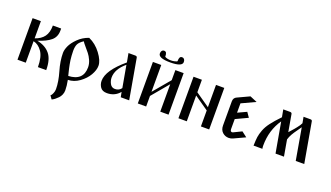

<svg xmlns="http://www.w3.org/2000/svg" viewBox="-81 -1272 3741 2172"><g transform="rotate(20 1789.5 -186.0)"><path d="M77.1 -500V0H176.8V-258.8C217.1 -250.3 251.6 -225.4 280.3 -184.1C308.9 -142.7 323.2 -81.4 323.2 0H422.9C422.9 -86.6 404.8 -151.4 368.7 -194.3C332.5 -237.3 281.2 -265.3 214.8 -278.3C282.6 -299.8 333.8 -325.2 368.7 -354.5C403.5 -383.8 420.9 -424.2 420.9 -475.6V-500H321.3C321.3 -443.4 309.2 -398.8 285.2 -366.2C261.1 -333.7 224.9 -309.2 176.8 -293V-500Z M690.4 19.5C738.6 18.9 784.3 2.9 827.6 -28.3C870.9 -59.6 904.1 -95.4 927.2 -135.7C950.4 -176.1 961.9 -213.5 961.9 -248C961.9 -289.1 941.6 -336.8 900.9 -391.1C860.2 -445.5 811.5 -485 754.9 -509.8C706.1 -492.8 664.1 -467 628.9 -432.1C593.8 -397.3 569.2 -364.1 555.2 -332.5C541.2 -300.9 534.2 -272.8 534.2 -248C534.2 -183.6 545.2 -113.6 567.4 -38.1C589.5 37.4 600.6 105.1 600.6 165C600.6 182 597.3 197.9 590.8 212.9C584.3 227.9 579.1 237.5 575.2 241.7C571.3 245.9 568 249 565.4 251L593.8 291L605.5 285.2C613.3 281.2 622.4 275.1 632.8 266.6C643.2 258.1 654 248.4 665 237.3C676.1 226.2 685.4 212.2 692.9 195.3C700.4 178.4 704.1 160.5 704.1 141.6C704.1 105.8 699.5 65.1 690.4 19.5ZM679.7 -23.4C678.4 -28.6 675.1 -41.8 669.9 -63C664.7 -84.1 661.1 -99.1 659.2 -107.9C657.2 -116.7 654.3 -130.9 650.4 -150.4C646.5 -169.9 643.7 -186.7 642.1 -200.7C640.5 -214.7 638.8 -231.4 637.2 -251C635.6 -270.5 634.8 -290 634.8 -309.6C634.8 -344.7 639.8 -372.2 649.9 -392.1C660 -411.9 680.3 -432 710.9 -452.1C717.4 -441.1 730 -424.8 748.5 -403.3C767.1 -381.8 783.7 -362 798.3 -343.8C813 -325.5 826.5 -302.6 838.9 -274.9C851.2 -247.2 857.4 -219.4 857.4 -191.4C857.4 -84.6 798.2 -28.6 679.7 -23.4Z M1336.9 -483.4C1335 -494.5 1327.1 -500 1313.5 -500H1231.4L1251 -393.6C1118.8 -282.9 1052.7 -185.5 1052.7 -101.6C1052.7 -72.9 1060.7 -47.2 1076.7 -24.4C1092.6 -1.6 1119.1 9.8 1156.2 9.8C1218.8 9.8 1269.5 -13.7 1308.6 -60.5L1320.3 0H1421.9ZM1301.8 -103.5C1283.5 -78.1 1258.1 -65.4 1225.6 -65.4C1198.9 -65.4 1179 -77.3 1166 -101.1C1153 -124.8 1146.5 -149.4 1146.5 -174.8C1146.5 -242.5 1182.6 -306.6 1254.9 -367.2Z M1710 -561.5C1806.3 -561.5 1854.5 -580.4 1854.5 -618.2C1854.5 -631.8 1851.2 -642.7 1844.7 -650.9C1838.2 -659 1830.1 -663.1 1820.3 -663.1C1806.6 -663.1 1797.2 -658.2 1792 -648.4C1786.8 -638.7 1784.2 -623.4 1784.2 -602.5L1776.4 -597.7C1771.2 -595.1 1762 -592.4 1749 -589.8C1736.7 -587.2 1723.6 -585.9 1710 -585.9C1679.4 -585.9 1654.9 -591.5 1636.7 -602.5C1636.7 -623.4 1634.1 -638.7 1628.9 -648.4C1623.7 -658.2 1614.3 -663.1 1600.6 -663.1C1590.8 -663.1 1582.7 -659 1576.2 -650.9C1569.7 -642.7 1566.4 -631.8 1566.4 -618.2C1566.4 -580.4 1614.3 -561.5 1710 -561.5ZM1795.9 -500V-378.9L1626 -176.8V-500H1525.4V0H1626V-127L1795.9 -330.1V0H1895.5V-500Z M2115.2 0V-310.5L2285.2 -192.4V0H2384.8V-500H2285.2V-231.4L2115.2 -349.6V-500H2014.6V0Z M2782.2 -475.6 2696.3 -511.7 2553.7 -445.3C2529 -434.9 2516.6 -415 2516.6 -385.7V-96.7C2516.6 -61.5 2527.2 -34.2 2548.3 -14.6C2569.5 4.9 2594.7 14.6 2624 14.6C2641 14.6 2657.2 11.1 2672.9 3.9L2809.6 -59.6L2746.1 -108.4L2647.5 -60.5C2645.5 -59.2 2642.3 -58.6 2637.7 -58.6C2623.4 -58.6 2616.2 -69 2616.2 -89.8V-209L2761.7 -277.3L2721.7 -335L2616.2 -286.1V-398.4Z M3444.3 -483.4C3442.4 -494.5 3435.2 -500 3422.9 -500H3338.9L3352.5 -426.8C3348 -417 3342.4 -407.2 3335.9 -397.5C3329.4 -387.7 3321.5 -377 3312 -365.2C3302.6 -353.5 3294.9 -344.1 3289.1 -336.9C3283.2 -329.8 3273.9 -319.2 3261.2 -305.2C3248.5 -291.2 3240.2 -281.9 3236.3 -277.3L3200.2 -483.4C3198.2 -494.5 3190.4 -500 3176.8 -500H3094.7L3111.3 -411.1C3066.4 -364.3 3031.2 -324.1 3005.9 -290.5C2980.5 -257 2961.6 -223.6 2949.2 -190.4C2936.8 -157.2 2929 -128.6 2925.8 -104.5C2922.5 -80.4 2920.2 -45.6 2918.9 0H3025.4C3022.8 -10.4 3021.5 -23.4 3021.5 -39.1C3021.5 -162.1 3054 -270.5 3119.1 -364.3L3183.6 0H3285.2L3251 -195.3C3257.5 -218.1 3266.9 -240.2 3279.3 -261.7C3291.7 -283.2 3306.5 -305.7 3323.7 -329.1C3341 -352.5 3353.2 -370.1 3360.4 -381.8L3426.8 0H3529.3Z"/></g></svg>

Font: TriodPostnaja
Style: Medium
Weight: 500
Version: 20110805; ttfautohint (v0.96) -l 8 -r 50 -G 200 -x 14 -w "G"